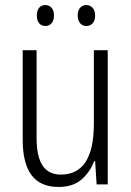

<svg xmlns="http://www.w3.org/2000/svg" viewBox="-20 -782 521 761"><path d="M407 -583V-51H363L357 -143H353Q337 -100 303 -70.5Q269 -41 213 -41Q139 -41 104.5 -88.5Q70 -136 70 -227V-583H125V-237Q125 -161 149 -125.5Q173 -90 221 -90Q352 -90 352 -291V-583ZM126 -721Q126 -740 135 -751Q144 -762 160 -762Q175 -762 184.5 -751Q194 -740 194 -721Q194 -701 184.5 -690Q175 -679 160 -679Q144 -679 135 -690Q126 -701 126 -721ZM288 -721Q288 -740 297.5 -751Q307 -762 322 -762Q337 -762 347 -751Q357 -740 357 -721Q357 -701 347.5 -690Q338 -679 322 -679Q307 -679 297.5 -690Q288 -701 288 -721Z"/></svg>

Font: Noto Sans Tamil UI Condensed Light
Style: Regular
Weight: 300
Width: 3
Designer: Jelle Bosma - Monotype Design Team
Foundry: Monotype Imaging Inc.
Version: Version 2.004; ttfautohint (v1.8.4.7-5d5b)